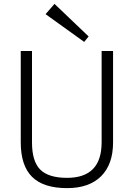

<svg xmlns="http://www.w3.org/2000/svg" viewBox="-20 -963 689 990"><path d="M326 7Q204 7 145.5 -51Q87 -109 87 -229V-700H145V-229Q145 -131 187.5 -88.5Q230 -46 326 -46Q504 -46 504 -229V-700H563V-229Q563 -172 547.5 -128.5Q532 -85 501.5 -54.5Q471 -24 427 -8.5Q383 7 326 7ZM437 -775 414 -747 215 -890 261 -943Z"/></svg>

Font: Pathway Extreme 8pt Thin 12pt Thin
Style: Regular
Weight: 250
Version: Version 1.001;gftools[0.9.26]